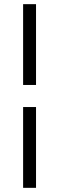

<svg xmlns="http://www.w3.org/2000/svg" viewBox="-20 -788 284 922"><path d="M91 -274H153V114H91ZM153 -380H91V-768H153Z"/></svg>

Font: Quattrocento Sans
Style: Regular
Weight: 400
Designer: Pablo Impallari
Foundry: Pablo Impallari, Igino Marini, Brenda Gallo
Version: Version 2.000